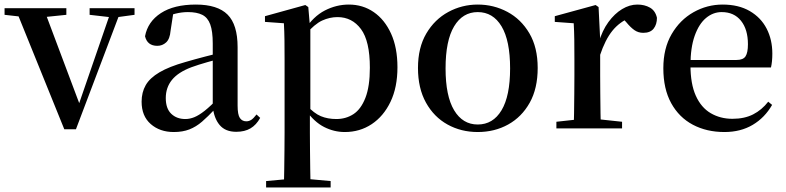

<svg xmlns="http://www.w3.org/2000/svg" viewBox="-29 -563 3448 842"><path d="M253 4 38 -527H162L328 -85H309L314 -98L462 -527H505L304 4ZM-9 -498V-527H262V-498L155 -487H89ZM364 -498V-527H561V-498L480 -487H460Z M733 16Q672 16 632 -19Q592 -54 592 -117Q592 -158 610 -189.5Q628 -221 670.5 -246Q713 -271 784 -291Q825 -303 873 -315.5Q921 -328 961 -337V-312Q921 -302 880.5 -290.5Q840 -279 810 -268Q752 -246 725 -212.5Q698 -179 698 -133Q698 -87 722 -64Q746 -41 784 -41Q803 -41 823 -49Q843 -57 869 -77.5Q895 -98 930 -135L943 -84H913Q883 -52 857 -29.5Q831 -7 801.5 4.5Q772 16 733 16ZM1007 15Q959 15 934 -15Q909 -45 904 -96V-99V-372Q904 -426 893 -456Q882 -486 858 -498Q834 -510 795 -510Q768 -510 740 -503Q712 -496 677 -480L731 -506L719 -428Q716 -392 699.5 -377Q683 -362 661 -362Q617 -362 607 -404Q619 -468 676.5 -505.5Q734 -543 830 -543Q925 -543 969 -499Q1013 -455 1013 -356V-100Q1013 -60 1023 -45.5Q1033 -31 1051 -31Q1063 -31 1073 -37.5Q1083 -44 1096 -61L1112 -46Q1095 -15 1069.5 0Q1044 15 1007 15Z M1138 259V231L1248 221H1310L1421 231V259ZM1216 259Q1217 221 1217.5 179Q1218 137 1218.5 95.5Q1219 54 1219 19V-299Q1219 -350 1218.5 -387.5Q1218 -425 1216 -461L1133 -467V-492L1310 -541L1323 -532L1330 -450L1332 -444V-77L1330 -65V19Q1330 53 1330.5 94.5Q1331 136 1331.5 178.5Q1332 221 1333 259ZM1483 16Q1436 16 1392.5 -6Q1349 -28 1312 -80H1299L1316 -101Q1348 -66 1378 -53.5Q1408 -41 1446 -41Q1488 -41 1521 -62.5Q1554 -84 1573.5 -134Q1593 -184 1593 -266Q1593 -383 1554 -435.5Q1515 -488 1451 -488Q1417 -488 1384 -473Q1351 -458 1310 -411L1297 -432H1307Q1345 -491 1395.5 -517Q1446 -543 1501 -543Q1562 -543 1610 -510Q1658 -477 1686 -415.5Q1714 -354 1714 -268Q1714 -180 1683.5 -116.5Q1653 -53 1601 -18.5Q1549 16 1483 16Z M2066 16Q1993 16 1933.5 -17Q1874 -50 1839 -113Q1804 -176 1804 -265Q1804 -354 1840.5 -416Q1877 -478 1937 -510.5Q1997 -543 2066 -543Q2136 -543 2196 -511Q2256 -479 2292.5 -417Q2329 -355 2329 -265Q2329 -175 2294 -112.5Q2259 -50 2199.5 -17Q2140 16 2066 16ZM2066 -17Q2133 -17 2170.5 -79.5Q2208 -142 2208 -263Q2208 -385 2170.5 -447.5Q2133 -510 2066 -510Q2000 -510 1962.5 -447.5Q1925 -385 1925 -263Q1925 -142 1962.5 -79.5Q2000 -17 2066 -17Z M2411 0V-29L2520 -41H2587L2699 -29V0ZM2487 0Q2488 -25 2488.5 -66.5Q2489 -108 2489.5 -153Q2490 -198 2490 -232V-301Q2490 -352 2489.5 -388.5Q2489 -425 2487 -461L2404 -467V-492L2583 -541L2596 -532L2603 -390V-389V-232Q2603 -198 2603.5 -153Q2604 -108 2604.5 -66.5Q2605 -25 2606 0ZM2602 -320 2574 -377H2597Q2612 -429 2639 -466Q2666 -503 2699 -523Q2732 -543 2766 -543Q2798 -543 2821.5 -529.5Q2845 -516 2852 -485Q2852 -456 2837.5 -437.5Q2823 -419 2792 -419Q2770 -419 2753 -431Q2736 -443 2718 -465L2695 -490L2735 -486Q2688 -467 2656.5 -428Q2625 -389 2602 -320Z M3148 16Q3070 16 3009.5 -16Q2949 -48 2914.5 -110.5Q2880 -173 2880 -264Q2880 -351 2916.5 -413.5Q2953 -476 3012.5 -509.5Q3072 -543 3140 -543Q3210 -543 3259 -514.5Q3308 -486 3333 -437.5Q3358 -389 3358 -328Q3358 -292 3352 -267H2930V-300H3201Q3230 -300 3240.5 -316Q3251 -332 3251 -369Q3251 -434 3220.5 -472Q3190 -510 3136 -510Q3098 -510 3067 -484Q3036 -458 3017.5 -406Q2999 -354 2999 -277Q2999 -195 3022.5 -143Q3046 -91 3088 -66.5Q3130 -42 3183 -42Q3236 -42 3274 -61.5Q3312 -81 3340 -117L3357 -103Q3325 -47 3272 -15.5Q3219 16 3148 16Z"/></svg>

Font: Noto Serif SC ExtraLight SemiBold
Style: Regular
Weight: 600
Version: Version 2.002-H1;hotconv 1.1.0;makeotfexe 2.6.0